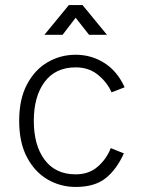

<svg xmlns="http://www.w3.org/2000/svg" viewBox="-20 -729 558 761"><path d="M474 -383 422 -363Q406 -401 369.5 -431.5Q333 -462 280 -462Q200 -462 157 -404.5Q114 -347 114 -250Q114 -153 157 -95.5Q200 -38 280 -38Q333 -38 368 -69Q403 -100 419 -142L471 -121Q442 -57 398.5 -22.5Q355 12 280 12Q220 12 169 -17.5Q118 -47 87 -105.5Q56 -164 56 -250Q56 -336 87 -394.5Q118 -453 169 -482.5Q220 -512 280 -512Q342 -512 393.5 -479.5Q445 -447 474 -383ZM156 -591 253 -709H307L404 -591H333L252 -694H307L228 -591Z"/></svg>

Font: Inclusive Sans Light
Style: Regular
Weight: 300
Designer: Olivia King
Foundry: Olivia King
Version: Version 2.004